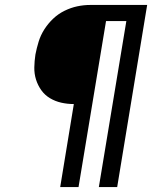

<svg xmlns="http://www.w3.org/2000/svg" viewBox="-20 -755 640 775"><path d="M223 0 278 -335Q252 -335 227.5 -340.5Q203 -346 182 -358.5Q161 -371 147 -390.5Q133 -410 125.5 -433.5Q118 -457 118.5 -483Q119 -509 123 -535Q128 -561 136 -587Q144 -613 159 -636.5Q174 -660 194.5 -679.5Q215 -699 240.5 -711.5Q266 -724 292 -729.5Q318 -735 344 -735H574L453 0H379L490 -670H408L297 0Z"/></svg>

Font: Iosevka HT Extended
Style: Italic
Weight: 400
Width: 7
Italic angle: -9°
Monospace: yes
Designer: Belleve Invis
Foundry: Belleve Invis
Version: Version 32.3.0; ttfautohint (v1.8.4)